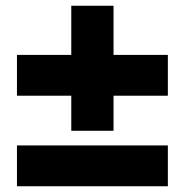

<svg xmlns="http://www.w3.org/2000/svg" viewBox="-20 -648 643 668"><path d="M228 -315H39V-457H228V-628H375V-457H564V-315H375V-193H228ZM39 -142H564V0H39Z"/></svg>

Font: Nebula Sans Black
Style: Regular
Weight: 900
Designer: Paul D. Hunt for Adobe (as Source Sans)
Foundry: Nebula Entertainment & Broadcasting LLC
Version: Version 1.010